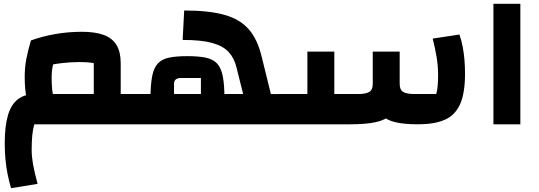

<svg xmlns="http://www.w3.org/2000/svg" viewBox="-20 -650 2818 1004"><path d="M611.2 -158.4H708.4V0H611.2ZM37.8 334Q27.3 298.9 19.7 260.5Q12 222 8.4 181.3Q4.8 140.5 4.8 99.9Q4.8 9.5 21.6 -47.4Q38.4 -104.2 74.1 -131.3Q109.7 -158.4 166.6 -158.4H470.4V-319.7Q444.6 -325.4 390.6 -325.4Q346.1 -325.4 297.3 -319.3Q248.6 -313.2 197.2 -299.9L141.8 -438.5Q202.1 -460.3 269.7 -472Q337.4 -483.8 407.5 -483.8Q479.3 -483.8 524 -466.7Q568.6 -449.7 589.9 -413.6Q611.2 -377.5 611.2 -319.6V0H159.3Q152.1 25.2 148.8 57.2Q145.6 89.2 145.6 134.4Q145.6 168.4 152.5 208.1Q159.4 247.8 176.6 311.4ZM160.6 -47.4Q130.3 -81.7 119.8 -131.9Q109.2 -182.2 109.2 -247Q109.2 -297.9 117.9 -342.9Q126.6 -388 141.8 -438.5L286.8 -407.1Q269.8 -359.2 259.9 -322.8Q250 -286.4 250 -247Q250 -208 252.8 -181.2Q255.5 -154.4 262.7 -133.9Q270 -113.4 282.4 -93.2Z M1327.2 -158.2H1475.2V0.2H1327.2ZM668 0V-158.4H1251.4L1216.6 -297.7Q1204.6 -346.9 1175.1 -378.6Q1145.6 -410.2 1088.6 -425.7Q1031.7 -441.2 935.1 -441.2L943.1 -595.1Q1072.9 -595.1 1154.1 -572.2Q1235.4 -549.3 1281.1 -496.5Q1326.8 -443.7 1348.3 -353.8L1405.2 -123V0ZM766.8 -130.8Q766.8 -204.5 775.3 -249.6Q783.9 -294.7 805.1 -317.7Q826.2 -340.7 863.8 -348.6Q901.3 -356.4 959.1 -356.4Q1017.8 -356.4 1055.8 -348.6Q1093.8 -340.7 1115.3 -317.7Q1136.7 -294.7 1145.2 -250Q1153.8 -205.2 1153.8 -130.8ZM1030.6 -242H926.6Q908.4 -242 899.2 -234.7Q890 -227.3 890 -211.4V-130.8H1030.6Z M2166.4 0Q2093.2 0 2046.8 -11Q2000.3 -22.1 1974.6 -48.8Q1949 -75.5 1939.1 -122.7Q1929.2 -170 1929.2 -241.4V-380H2070V-211.4Q2070 -179.4 2089.1 -168.9Q2108.2 -158.4 2144.9 -158.4H2261.2Q2266.7 -178.2 2268.8 -202.1Q2270.9 -226 2270.9 -257.5Q2270.9 -303.8 2263.2 -351Q2255.4 -398.2 2242.6 -448.2L2382.4 -469.5Q2393.2 -439 2399.6 -404.9Q2406 -370.8 2408.9 -335.3Q2411.7 -299.9 2411.7 -265.8Q2411.7 -161.5 2385.3 -103.9Q2358.9 -46.2 2304.5 -23.1Q2250 0 2166.4 0ZM1810 0H1728.2V-158.4H1854.2Q1890.9 -158.4 1910 -168.9Q1929.2 -179.4 1929.2 -211.4V-380H2070V-241.4Q2070 -170 2059.8 -122.7Q2049.6 -75.5 2022.4 -48.8Q1995.2 -22.1 1943.8 -11Q1892.4 0 1810 0ZM1728.2 0H1435V-158.4H1587.4V-380H1728.2Z M2560.2 0V-630H2701V0Z"/></svg>

Font: Changa
Style: Regular
Weight: 400
Designer: Eduardo Rodriguez Tunni
Foundry: Eduardo Rodriguez Tunni
Version: Version 3.003